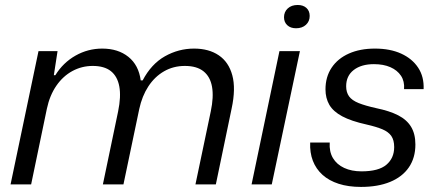

<svg xmlns="http://www.w3.org/2000/svg" viewBox="-20 -726 1722 756"><path d="M21.6 0 131.6 -524.7H206.6L192 -429.9H197.9Q228.7 -479.6 277.5 -507.1Q326.3 -534.7 382.6 -534.7Q445 -534.7 485.6 -502.1Q526.1 -469.6 534.1 -409.4H541.7Q575.6 -474 629.4 -504.4Q683.3 -534.7 744 -534.7Q802.3 -534.7 841.4 -508.2Q880.6 -481.7 894.7 -429.5Q908.9 -377.3 892.1 -298.9L829.9 0H749.6L809.9 -287.4Q821.9 -344.3 814.9 -384.1Q807.9 -423.9 781.5 -445.1Q755.1 -466.4 707.9 -466.4Q662.6 -466.4 625.9 -445.2Q589.1 -424 564.2 -385.9Q539.3 -347.9 528.3 -296.7L466.1 0H385.1L445.1 -287.4Q457.1 -345.7 449.8 -385.5Q442.4 -425.3 416.6 -445.9Q390.7 -466.4 345.1 -466.4Q302.3 -466.4 265.2 -446.4Q228.1 -426.3 202 -388.6Q175.9 -350.9 164.6 -298.1L102.6 0Z M970.6 0 1080.3 -524.7H1160.9L1050.1 0ZM1145.6 -614.7Q1124.1 -614.7 1111.2 -626.7Q1098.3 -638.7 1098.3 -658Q1098.3 -679.1 1113 -692.8Q1127.7 -706.4 1152.1 -706.4Q1173.6 -706.4 1186.5 -694.8Q1199.4 -683.1 1199.4 -663.1Q1199.4 -642 1184.7 -628.4Q1170 -614.7 1145.6 -614.7Z M1401.3 10Q1351.7 10 1313.6 -2.3Q1275.4 -14.6 1249.9 -37.6Q1224.3 -60.7 1211.9 -92.9Q1199.6 -125.1 1201.3 -164.7H1278.3Q1275.9 -129.1 1290.9 -103.7Q1306 -78.3 1335.2 -64.8Q1364.4 -51.3 1403.4 -51.3Q1470.9 -51.3 1501.5 -77.4Q1532.1 -103.4 1532.1 -146.9Q1532.1 -174.3 1520.8 -190.6Q1509.4 -207 1485.3 -217.1Q1461.1 -227.1 1423.3 -235.7Q1362.7 -249.1 1327.3 -268.1Q1291.9 -287.1 1276.7 -313.4Q1261.6 -339.7 1261.6 -374.1Q1261.6 -423.3 1285.8 -459.5Q1310 -495.7 1353.9 -515.2Q1397.7 -534.7 1456.3 -534.7Q1516.1 -534.7 1559.6 -514.9Q1603 -495.1 1626.5 -459.5Q1650 -423.9 1648 -375H1571Q1573.4 -405.9 1558.9 -427.7Q1544.3 -449.6 1517.1 -461.5Q1490 -473.4 1452.4 -473.4Q1402.6 -473.4 1372.8 -450.4Q1343 -427.3 1343 -386.4Q1343 -362.6 1354.4 -346.6Q1365.9 -330.7 1392.3 -320.1Q1418.7 -309.6 1462 -300Q1514 -289.3 1548 -271.9Q1582 -254.4 1598.8 -226.4Q1615.6 -198.4 1615.6 -157Q1615.6 -104.4 1589.8 -66.9Q1564 -29.4 1515.9 -9.7Q1467.9 10 1401.3 10Z"/></svg>

Font: Mona Sans ExtraLight
Style: Italic
Weight: 200
Italic angle: -11.6951°
Designer: Deni Anggara
Foundry: GitHub
Version: Version 2.000